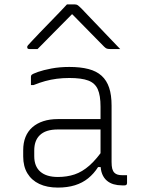

<svg xmlns="http://www.w3.org/2000/svg" viewBox="-20 -839 640 869"><path d="M485 -361Q485 -330 485 -298Q485 -266 485 -233.5Q485 -201 485 -169Q485 -137 485 -106Q485 -87 488 -75.5Q491 -64 498 -57Q504 -51 513 -48.5Q522 -46 534 -46Q536 -46 538.5 -46Q541 -46 543 -46H555Q555 -37 555 -28.5Q555 -20 555 -11Q555 -5 552 -2.5Q549 0 544 0Q539 0 537 0Q535 0 532 0Q512 0 494.5 -5Q477 -10 463.5 -21.5Q450 -33 442.5 -51.5Q435 -70 435 -97Q435 -135 435 -178Q435 -221 435 -259Q435 -275 435 -291.5Q435 -308 435 -324Q435 -340 435 -356Q435 -407 422.5 -435Q410 -463 379.5 -474.5Q349 -486 294 -486Q264 -486 237 -482.5Q210 -479 184.5 -472Q159 -465 132 -454H120Q120 -464 120 -473Q120 -482 120 -492Q120 -495 121 -497Q122 -499 123 -500Q128 -505 152 -513.5Q176 -522 213 -529Q250 -536 294 -536Q344 -536 380.5 -526.5Q417 -517 440 -496Q463 -475 474 -442Q485 -409 485 -361ZM135 -132Q135 -86 162.5 -62Q190 -38 242 -38Q283 -38 317.5 -49.5Q352 -61 385 -90Q418 -119 454 -172V-83H424Q405 -53 379 -32Q353 -11 319 -0.5Q285 10 242 10Q193 10 158 -6.5Q123 -23 104 -54.5Q85 -86 85 -131V-159Q85 -193 95.5 -219Q106 -245 126.5 -263Q147 -281 176 -290.5Q205 -300 242 -300Q276 -300 308 -300Q340 -300 373.5 -300Q407 -300 445 -300Q453 -300 456.5 -294Q460 -288 461 -277.5Q462 -267 462 -253Q420 -253 386.5 -253Q353 -253 319.5 -253Q286 -253 242 -253Q214 -253 193.5 -246.5Q173 -240 159 -226Q147 -214 141 -197Q135 -180 135 -158ZM283 -819Q292 -819 301 -819Q310 -819 319 -819Q327 -819 332.5 -815Q338 -811 352 -797Q360 -788 380 -767.5Q400 -747 425.5 -720Q451 -693 477 -666Q503 -639 524 -617Q512 -617 502 -617Q492 -617 480 -617Q469 -617 463.5 -619Q458 -621 451 -628Q435 -644 391 -689Q347 -734 287 -795L328 -774H285L326 -795Q265 -734 223.5 -691.5Q182 -649 150 -617H113Q109 -617 107 -618Q105 -619 104 -621.5Q103 -624 103 -626Q103 -630 107 -634.5Q111 -639 125 -654Q138 -668 159.5 -690.5Q181 -713 205.5 -738Q230 -763 251 -785Q272 -807 283 -819Z"/></svg>

Font: Recursive Monospace Light
Style: Regular
Weight: 300
Version: Version 1.047